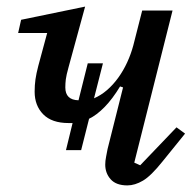

<svg xmlns="http://www.w3.org/2000/svg" viewBox="-20 -550 592 582"><path d="M200 -177H188Q137 -177 111 -203.5Q85 -230 85 -272Q85 -292 87.5 -309.5Q90 -327 96 -350L123 -450H35L44 -490L238 -530L188 -347Q181 -322 179.5 -309.5Q178 -297 178 -285Q178 -247 218 -246L246 -358H292L265 -252Q286 -261 304.5 -277Q323 -293 338.5 -314.5Q354 -336 365.5 -361Q377 -386 384 -412L411 -518H503L387 -57L405 -49L515 -164L541 -145L473 -61Q438 -17 413.5 -2.5Q389 12 366 12Q332 12 315.5 -6.5Q299 -25 299 -51Q299 -62 301.5 -74.5Q304 -87 306 -98L353 -285L344 -288Q321 -250 297 -225.5Q273 -201 250 -190L226 -95H180Z"/></svg>

Font: IBM Plex Serif Text
Style: Italic
Weight: 450
Italic angle: -14°
Designer: Mike Abbink, Paul van der Laan, Pieter van Rosmalen
Foundry: Bold Monday
Version: Version 3.001